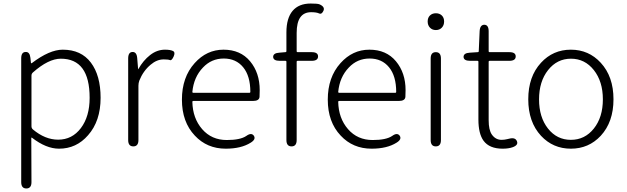

<svg xmlns="http://www.w3.org/2000/svg" viewBox="-20 -828 3546 1086"><path d="M129 238Q100 238 100 202V-498Q100 -533 124 -534Q148 -536 152 -501L155 -473Q156 -468 160 -471Q260 -547 335 -547Q439 -547 494 -474Q549 -401 549 -275Q549 -143 478 -63Q412 13 314 13Q241 13 161 -49Q157 -52 157 -47L158 202Q158 238 129 238ZM309 -38Q388 -38 437.5 -103.5Q487 -169 487 -275Q487 -496 324 -496Q254 -496 166 -418Q158 -411 158 -400V-114Q158 -103 166 -96Q235 -38 309 -38Z M734 0Q705 0 705 -36V-497Q705 -533 729 -534Q753 -535 756 -500L761 -439Q761 -434 763 -438Q790 -486 829 -516.5Q868 -547 913 -547Q944 -547 958.5 -539.5Q973 -532 962 -508Q951 -484 941.5 -488Q932 -492 906 -492Q867 -492 832 -462Q790 -427 768 -372Q763 -358 763 -343V-36Q763 0 734 0Z M1257 13Q1151 13 1082 -61Q1009 -138 1009 -264.5Q1009 -391 1081 -471Q1149 -547 1244.5 -547Q1340 -547 1394.5 -481.5Q1449 -416 1449 -318Q1449 -299 1448 -280Q1446 -257 1411 -257H1073Q1068 -257 1068 -252Q1070 -159 1123.5 -97.5Q1177 -36 1263 -36Q1339 -36 1373 -59Q1402 -80 1416 -60Q1429 -40 1398 -21Q1344 13 1257 13ZM1068 -308Q1068 -303 1073 -303H1391Q1396 -303 1396 -308Q1396 -398 1355.5 -447.5Q1315 -497 1245.5 -497Q1176 -497 1128 -446Q1076 -392 1068 -308Z M1629 0Q1600 0 1600 -36V-479Q1600 -484 1595 -484H1562Q1526 -484 1525 -506Q1525 -528 1560 -530L1594 -533Q1600 -533 1600 -539V-645Q1600 -725 1635 -766.5Q1670 -808 1737 -808Q1775 -808 1786 -804Q1819 -790 1810 -768Q1800 -745 1785 -752Q1770 -759 1740 -759Q1658 -759 1658 -642V-538Q1658 -533 1663 -533H1743Q1779 -533 1779 -509Q1779 -484 1743 -484H1663Q1658 -484 1658 -479V-36Q1658 0 1629 0Z M2082 13Q1976 13 1907 -61Q1834 -138 1834 -264.5Q1834 -391 1906 -471Q1974 -547 2069.5 -547Q2165 -547 2219.5 -481.5Q2274 -416 2274 -318Q2274 -299 2273 -280Q2271 -257 2236 -257H1898Q1893 -257 1893 -252Q1895 -159 1948.5 -97.5Q2002 -36 2088 -36Q2164 -36 2198 -59Q2227 -80 2241 -60Q2254 -40 2223 -21Q2169 13 2082 13ZM1893 -308Q1893 -303 1898 -303H2216Q2221 -303 2221 -308Q2221 -398 2180.5 -447.5Q2140 -497 2070.5 -497Q2001 -497 1953 -446Q1901 -392 1893 -308Z M2445 0Q2416 0 2416 -36V-497Q2416 -533 2445 -533Q2474 -533 2474 -497V-36Q2474 0 2445 0ZM2445.5 -658Q2425 -658 2412 -671.5Q2399 -685 2399 -706.5Q2399 -728 2412 -740.5Q2425 -753 2445.5 -753Q2466 -753 2479 -740.5Q2492 -728 2492 -706.5Q2492 -685 2479 -671.5Q2466 -658 2445.5 -658Z M2823 13Q2748 13 2715 -32Q2686 -72 2686 -152V-479Q2686 -484 2681 -484H2639Q2603 -484 2602 -506Q2602 -528 2637 -530L2682 -533Q2688 -533 2688 -539L2693 -652Q2695 -688 2720 -688Q2744 -687 2744 -651V-538Q2744 -533 2749 -533H2861Q2897 -533 2897 -509Q2897 -484 2861 -484H2749Q2744 -484 2744 -479V-148Q2744 -93 2762 -67Q2783 -37 2817 -37Q2833 -37 2849 -41L2862 -44Q2895 -52 2904 -29Q2913 -7 2879 5Q2856 13 2823 13Z M3040 -60Q2968 -138 2968 -266.5Q2968 -395 3040 -473Q3108 -547 3209 -547Q3310 -547 3378 -473Q3450 -395 3450 -266.5Q3450 -138 3378 -60Q3310 13 3209 13Q3108 13 3040 -60ZM3079.5 -101Q3130 -37 3209 -37Q3288 -37 3339 -101Q3390 -165 3390 -266Q3390 -367 3339 -431.5Q3288 -496 3209.5 -496Q3131 -496 3080 -431.5Q3029 -367 3029 -266Q3029 -165 3079.5 -101Z"/></svg>

Font: Resource Han Rounded KR Light
Style: Regular
Weight: 300
Designer: Cyano Hao (round all glyphs); Ryoko NISHIZUKA 西塚涼子 (kana, bopomofo & ideographs); Paul D. Hunt (Latin, Greek & Cyrillic)
Foundry: Cyano Hao
Version: 0.990